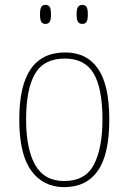

<svg xmlns="http://www.w3.org/2000/svg" viewBox="-20 -757 527 787"><path d="M243 10Q157 10 108 -57.5Q59 -125 59 -267Q59 -406 106 -474Q153 -542 247 -542Q336 -542 382 -475Q428 -408 428 -267Q428 -124 381 -57Q334 10 243 10ZM243 -15Q330 -15 365 -82.5Q400 -150 400 -267Q400 -394 364 -455.5Q328 -517 246 -517Q160 -517 123.5 -454.5Q87 -392 87 -267Q87 -146 124.5 -80.5Q162 -15 243 -15ZM317 -659Q306 -659 300 -667Q294 -675 294 -698Q294 -721 300 -729Q306 -737 317 -737Q329 -737 334.5 -729Q340 -721 340 -698Q340 -675 334.5 -667Q329 -659 317 -659ZM166 -659Q155 -659 149.5 -667Q144 -675 144 -698Q144 -721 149.5 -729Q155 -737 166 -737Q178 -737 183.5 -729Q189 -721 189 -698Q189 -675 183.5 -667Q178 -659 166 -659Z"/></svg>

Font: Noto Serif Tamil SemiCondensed Thin
Style: Italic
Weight: 100
Width: 4
Italic angle: -12°
Designer: Indian Type Foundry, Tom Grace, and the Monotype Design Team
Foundry: Monotype Imaging Inc.
Version: Version 2.003; ttfautohint (v1.8.4.7-5d5b)